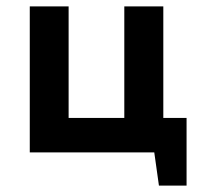

<svg xmlns="http://www.w3.org/2000/svg" viewBox="-20 -477 616 601"><path d="M564 104H477.5L462.9 0H73.2V-457H194.8V-107.9H369.1V-457H491.2V-107.9H564Z"/></svg>

Font: PT Astra Sans
Style: Bold
Weight: 700
Designer: A.Korolkova, I. Chaeva
Foundry: ParaType Ltd
Version: Version 1.001; ttfautohint (v1.6)